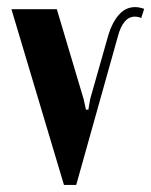

<svg xmlns="http://www.w3.org/2000/svg" viewBox="-20 -521 426 541"><path d="M377.9 -470.2Q370.1 -474.1 359.9 -474.1Q326.7 -474.1 312 -418L194.8 0H160.2L12.2 -495.1H140.1L215.8 -241.2L222.2 -211.9H229L233.9 -241.2L285.2 -421.9Q295.4 -456.5 314.5 -478.8Q333.5 -501 360.8 -501Q371.6 -501 386.2 -496.1Z"/></svg>

Font: Moniqa Black Heading
Style: Regular
Weight: 900
Designer: Rajesh Rajput
Foundry: Rajesh Rajput
Version: Version 1.000